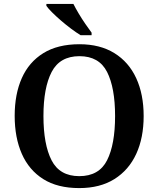

<svg xmlns="http://www.w3.org/2000/svg" viewBox="-20 -951 810 981"><path d="M385 10Q274 10 201 -36Q128 -82 91.5 -165Q55 -248 55 -359Q55 -470 91.5 -552Q128 -634 201.5 -679.5Q275 -725 386 -725Q491 -725 564.5 -679.5Q638 -634 676 -551.5Q714 -469 714 -358Q714 -247 676 -164.5Q638 -82 564.5 -36Q491 10 385 10ZM385 -51Q486 -51 527 -132Q568 -213 568 -358Q568 -503 527 -583.5Q486 -664 386 -664Q286 -664 244 -583.5Q202 -503 202 -358Q202 -213 243.5 -132Q285 -51 385 -51ZM392 -771Q369 -785 343 -804.5Q317 -824 291.5 -846Q266 -868 246 -888Q226 -908 217 -921V-931H355Q366 -909 382 -882Q398 -855 416 -829Q434 -803 448 -784V-771Z"/></svg>

Font: Noto Serif NP Hmong SemiBold
Style: Regular
Weight: 600
Designer: Dalton Maag Ltd
Foundry: Dalton Maag Ltd
Version: Version 1.001; ttfautohint (v1.8.4.7-5d5b)